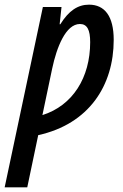

<svg xmlns="http://www.w3.org/2000/svg" viewBox="-72 -570 526 824"><path d="M-52 234H45L92 10C310 -38 416 -203 416 -399C416 -501 377 -550 310 -550C262 -550 223 -524 187 -466H184L192 -540H112ZM110 -76 152 -276C171 -366 210 -467 271 -467C302 -467 315 -442 315 -389C315 -237 240 -117 110 -76Z"/></svg>

Font: Noto Sans UI Condensed Medium
Style: Italic
Weight: 500
Width: 3
Italic angle: -12°
Designer: Monotype Design Team
Foundry: Monotype Imaging Inc.
Version: Version 1.901